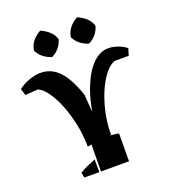

<svg xmlns="http://www.w3.org/2000/svg" viewBox="-161 -1012 992 1126"><g transform="rotate(-20 335.0 -449.0)"><path d="M251 -164Q251 -231 237 -300.5Q223 -370 199 -430Q175 -490 145 -531Q115 -572 82 -582L103 -580L11 -573L-2 -615Q29 -638 66.5 -651.5Q104 -665 139 -665Q204 -665 252 -615Q300 -565 337 -456L349 -293L336 -287Q352 -411 386 -495Q420 -579 465 -622Q510 -665 560 -665Q590 -665 621 -653.5Q652 -642 672 -625L659 -582H569L580 -584Q554 -579 528.5 -554Q503 -529 480.5 -489.5Q458 -450 440.5 -400Q423 -350 413 -294.5Q403 -239 403 -182ZM170 0 164 -32Q186 -46 211.5 -57.5Q237 -69 263 -79L264 0ZM274 0 276 -179 450 -171 449 0ZM330 0 332 -187 447 -175V0ZM329 -280 331 -350H365V-280ZM465 -729Q404 -747 377 -800Q382 -834 402.5 -858.5Q423 -883 451 -898Q481 -886 505 -864Q529 -842 536 -813Q518 -755 465 -729ZM235 -729Q174 -747 147 -800Q152 -834 172.5 -858.5Q193 -883 221 -898Q251 -886 275 -864Q299 -842 306 -813Q288 -755 235 -729Z"/></g></svg>

Font: Eczar SemiBold
Style: Regular
Weight: 600
Designer: Vaibhav Singh
Foundry: Rosetta Type Foundry
Version: Version 2.000